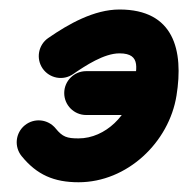

<svg xmlns="http://www.w3.org/2000/svg" viewBox="-20 -329 387 394"><path d="M156.8 -93C156.8 -93 156.8 -93 156.8 -93C203.1 -93 249.5 -93 295.8 -93C320.7 -93 340.8 -113.1 340.8 -138C340.8 -162.9 320.7 -183 295.8 -183C295.8 -183 295.8 -183 295.8 -183C249.5 -183 203.1 -183 156.8 -183C132 -183 111.8 -162.9 111.8 -138C111.8 -113.1 132 -93 156.8 -93ZM130.1 -177C130.1 -177 130.1 -177 130.1 -177C155.5 -194.4 193.5 -219.5 225.2 -219.5C272 -219.5 259.5 -185.1 253.4 -147.1C244.9 -94.4 196.8 -45 141.2 -45C117.4 -45 108.4 -48 94.2 -65.4C78.5 -84.7 50.2 -87.6 30.9 -71.9C11.6 -56.2 8.7 -27.9 24.4 -8.6C55.7 29.9 91.1 45 141.2 45C240.8 45 326.8 -36.6 342.2 -132.9C357.1 -225.8 337 -309.5 225.2 -309.5C173.1 -309.5 120.8 -279.9 79 -251C58.6 -236.9 53.4 -208.9 67.5 -188.4C81.7 -168 109.7 -162.8 130.1 -177Z"/></svg>

Font: FRB American Cursive Guidelines Black
Style: Bold Italic
Weight: 900
Italic angle: -25°
Version: Version 2.0;Modular Font Editor K font №1